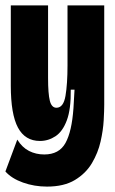

<svg xmlns="http://www.w3.org/2000/svg" viewBox="-20 -548 426 711"><path d="M154 143Q107 143 65 128Q23 113 0 87L44 -31Q62 -2 87.5 11Q113 24 144 24Q199 24 222.5 -18.5Q246 -61 252 -147L256 -216H242Q243 -144 227.5 -102.5Q212 -61 185.5 -43.5Q159 -26 128 -26Q73 -26 46.5 -75.5Q20 -125 20 -231V-528H158V-259Q158 -201 164.5 -175Q171 -149 189 -149Q215 -149 222.5 -193Q230 -237 230 -306V-528H366V-160Q366 -139 364 -102.5Q362 -66 352.5 -24Q343 18 320.5 56Q298 94 257.5 118.5Q217 143 154 143Z"/></svg>

Font: Bricolage Grotesque 96pt Condensed Bricolage Grotesque 48pt Condensed Regular
Style: Bold
Weight: 700
Width: 3
Designer: Mathieu Triay
Foundry: Atelier Triay
Version: Version 1.001; ttfautohint (v1.8.4.7-5d5b);gftools[0.9.33.de